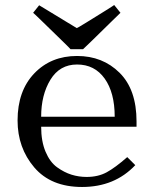

<svg xmlns="http://www.w3.org/2000/svg" viewBox="-20 -733 614 765"><path d="M524 -228H144Q144 -170 161.5 -128.5Q179 -87 207.5 -66.5Q236 -46 265 -37Q294 -28 325 -28Q371 -28 405 -46.5Q439 -65 487 -107L519 -75Q437 12 307 12Q183 12 116.5 -66Q50 -144 50 -253Q50 -371 116.5 -440.5Q183 -510 287 -510Q389 -510 456.5 -443Q524 -376 524 -249ZM144 -268H437Q437 -364 397 -420Q357 -476 287 -476Q218 -476 181 -415.5Q144 -355 144 -268ZM286 -621Q286 -620 323.5 -643Q361 -666 398.5 -689.5Q436 -713 435 -713L460 -682L423 -646Q386 -609 347.5 -572Q309 -535 311 -537H261Q262 -537 224.5 -573.5Q187 -610 149.5 -646.5Q112 -683 112 -682L136 -712L174 -689Q211 -666 248 -644Z"/></svg>

Font: Tenor Sans
Style: Regular
Weight: 400
Designer: Denis Masharov
Foundry: Denis Masharov
Version: Version 1.1